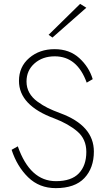

<svg xmlns="http://www.w3.org/2000/svg" viewBox="-20 -963 549 992"><path d="M426 -923 251 -769 231 -783 394 -943ZM72 -207Q135 -27 269 -27Q349 -27 387.5 -67.5Q426 -108 426 -178Q426 -244 380 -283.5Q334 -323 261 -351Q78 -418 78 -545Q78 -618 131 -663.5Q184 -709 262 -709Q339 -709 389.5 -663Q440 -617 459 -554L428 -536Q379 -672 263 -672Q200 -672 158.5 -635.5Q117 -599 117 -542Q117 -510 131.5 -484Q146 -458 173.5 -438Q201 -418 227.5 -405Q254 -392 292 -378Q465 -314 465 -180Q465 -95 416 -43Q367 9 268 9Q183 9 125.5 -47Q68 -103 40 -189Z"/></svg>

Font: Renner
Style: Thin
Weight: 200
Version: Version 003.000 ; ttfautohint (v0.97) -l 8 -r 50 -G 200 -x 1